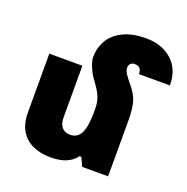

<svg xmlns="http://www.w3.org/2000/svg" viewBox="-136 -889 998 1025"><g transform="rotate(20 363.5 -376.0)"><path d="M583 0H436L413 -49H403Q360 10 261 10Q166 10 115 -38Q64 -86 64 -173V-508H252V-213Q252 -179 268.5 -159Q285 -139 315 -139Q358 -139 376.5 -177.5Q395 -216 395 -292V-316Q395 -351 383.5 -381Q372 -411 341 -452Q318 -482 304 -516.5Q290 -551 290 -570Q290 -623 314.5 -666Q339 -709 391.5 -735.5Q444 -762 523 -762Q613 -762 670 -711Q727 -660 727 -569H551Q551 -592 541 -602Q531 -612 511 -612Q498 -612 489 -603.5Q480 -595 480 -582Q480 -563 492 -545.5Q504 -528 525 -502Q561 -460 572 -420.5Q583 -381 583 -314Z"/></g></svg>

Font: Noto Sans Armenian Black
Style: Regular
Weight: 900
Designer: Monotype Design team
Foundry: Monotype Imaging Inc.
Version: Version 1.000